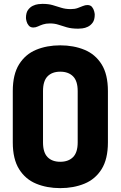

<svg xmlns="http://www.w3.org/2000/svg" viewBox="-20 -965 623 991"><path d="M291 6Q222 6 166.5 -17Q111 -40 78.5 -92Q46 -144 46 -230V-495Q46 -581 78.5 -633Q111 -685 166.5 -708Q222 -731 291 -731Q360 -731 416 -708Q472 -685 504.5 -633Q537 -581 537 -495V-230Q537 -144 504.5 -92Q472 -40 416 -17Q360 6 291 6ZM291 -130Q333 -130 357 -154Q381 -178 381 -230V-495Q381 -547 357 -571Q333 -595 291 -595Q249 -595 225.5 -571Q202 -547 202 -495V-230Q202 -178 225.5 -154Q249 -130 291 -130ZM384 -817Q349 -817 325 -824Q301 -831 281.5 -837.5Q262 -844 238 -844Q217 -844 202 -839Q187 -834 175.5 -828.5Q164 -823 152 -823Q137 -823 128.5 -833Q120 -843 117 -855Q114 -867 114 -872Q114 -899 124.5 -913.5Q135 -928 149.5 -935Q164 -942 178 -943.5Q192 -945 199 -945Q230 -945 252 -938.5Q274 -932 296 -925Q318 -918 345 -918Q366 -918 381 -923.5Q396 -929 408 -934Q420 -939 431 -939Q447 -939 455 -929Q463 -919 466 -907Q469 -895 469 -890Q469 -863 458.5 -848.5Q448 -834 433.5 -827Q419 -820 405 -818.5Q391 -817 384 -817Z"/></svg>

Font: Dosis ExtraBold
Style: Regular
Weight: 800
Designer: EdgarTolentino, PabloImpallari, IginoMarini
Foundry: EdgarTolentino, PabloImpallari, IginoMarini
Version: Version 3.001; ttfautohint (v1.8.2)